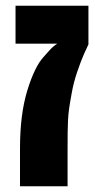

<svg xmlns="http://www.w3.org/2000/svg" viewBox="-20 -650 332 670"><path d="M49.8 0V-131.8Q49.8 -251.5 75.4 -334.7Q101.1 -418 132.8 -452.1Q137.7 -457.5 151.4 -472.9Q165 -488.3 179.7 -497.6H34.2V-629.9H288.6V-495.1Q284.7 -487.8 273.2 -461.7Q261.7 -435.5 249.3 -398.9Q236.8 -362.3 230 -323.7Q224.1 -292 221.2 -271.2Q218.3 -250.5 217.3 -229Q216.3 -210.9 216.1 -188.2Q215.8 -165.5 215.8 -131.8V0Z"/></svg>

Font: Open Sans Condensed ExtraBold
Style: Regular
Weight: 800
Width: 3
Designer: Monotype Design Team
Foundry: Monotype Imaging Inc.
Version: Version 3.000; ttfautohint (v1.8.4)